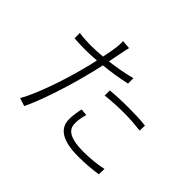

<svg xmlns="http://www.w3.org/2000/svg" viewBox="-166 -1046 1331 1331"><g transform="rotate(45 500.0 -380.5)"><path d="M540 -425C600 -432 660 -435 718 -435C775 -435 832 -431 883 -424L885 -475C834 -481 773 -483 715 -483C652 -483 589 -480 540 -475ZM596 -651C533 -634 461 -621 393 -613C400 -648 406 -680 412 -707C415 -725 422 -758 427 -777L363 -782C365 -763 363 -734 360 -712C357 -690 350 -652 341 -608C299 -604 260 -602 226 -602C192 -602 154 -604 111 -610L112 -558C149 -555 183 -554 224 -554C256 -554 292 -556 330 -559C321 -518 311 -475 301 -440C264 -299 198 -102 138 2L197 21C248 -81 315 -287 351 -430C363 -474 374 -520 383 -564C454 -571 528 -583 596 -598ZM495 -244C486 -200 481 -169 481 -136C481 -39 561 4 711 4C779 4 845 -2 897 -10L899 -64C844 -52 776 -45 712 -45C551 -45 530 -97 530 -146C530 -173 535 -204 545 -239Z"/></g></svg>

Font: Noto Sans CJK JP Light
Style: Regular
Weight: 300
Designer: Ryoko NISHIZUKA (kana & ideographs); Paul D. Hunt (Latin, Greek & Cyrillic); Wenlong ZHANG (bopomofo); Sandoll Communica
Foundry: Adobe Systems Incorporated
Version: Version 1.004;PS 1.004;hotconv 1.0.82;makeotf.lib2.5.63406